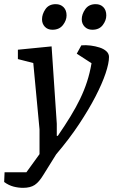

<svg xmlns="http://www.w3.org/2000/svg" viewBox="-87 -732 544 923"><path d="M24 171Q1 171 -22 165Q-45 159 -67 143L-65 96H40L103 9V-110L73 -429L-1 -448V-493L161 -509L186 -137V-79H191Q226 -130 252.5 -173.5Q279 -217 298.5 -257.5Q318 -298 331.5 -339.5Q345 -381 353 -428L282 -474L304 -514Q326 -516 349 -513Q372 -510 392 -503.5Q412 -497 424.5 -485.5Q437 -474 437 -458Q437 -428 420.5 -379Q404 -330 372 -268Q340 -206 293 -135Q246 -64 183 10L122 108Q101 143 80 157Q59 171 24 171ZM357 -589Q334 -589 320 -603.5Q306 -618 306 -639Q306 -664 323 -688Q340 -712 373 -712Q396 -712 410 -697.5Q424 -683 424 -658Q424 -634 407 -611.5Q390 -589 357 -589ZM165 -589Q142 -589 128.5 -603.5Q115 -618 115 -639Q115 -664 131.5 -688Q148 -712 181 -712Q204 -712 218.5 -697.5Q233 -683 233 -658Q233 -634 215.5 -611.5Q198 -589 165 -589Z"/></svg>

Font: Faustina Medium
Style: Italic
Weight: 500
Italic angle: -8°
Designer: Alfonso Garcia
Foundry: http://www.omnibus-type.com
Version: Version 1.200